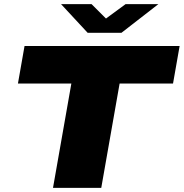

<svg xmlns="http://www.w3.org/2000/svg" viewBox="-20 -911 891 931"><path d="M237 0 326 -506H67L99 -688H851L819 -506H560L471 0ZM748 -891 569 -752H405L276 -891H424L521 -794H457L589 -891Z"/></svg>

Font: Archivo SemiExpanded Black
Style: Italic
Weight: 900
Width: 6
Italic angle: -10°
Designer: Hector Gatti
Foundry: Omnibus-Type
Version: Version 2.001